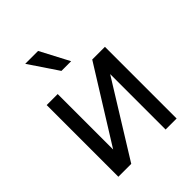

<svg xmlns="http://www.w3.org/2000/svg" viewBox="-218 -909 1033 1033"><g transform="rotate(-45 298.5 -392.0)"><path d="M160.5 -123.6V-545.5H76.7V0H174.7L436.1 -421.9V0H519.9V-545.5H423.3ZM152 -784.1 262.8 -619.3H336.6L250 -784.1Z"/></g></svg>

Font: Magic Ui Pro
Style: Regular
Weight: 400
Designer: Stefan Endress, Andreas Faust
Version: Version 1.000;FEAKit 1.0